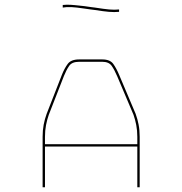

<svg xmlns="http://www.w3.org/2000/svg" viewBox="-20 -881 770 811"><path d="M170 -303V-272H560V-303Q560 -330 555.5 -353Q551 -376 544 -396L475 -559Q464 -585 452 -602.5Q440 -620 412 -620H314Q284 -620 272 -602.5Q260 -585 250 -560L186 -396Q179 -376 174.5 -353Q170 -330 170 -303ZM560 -90V-262H170V-90H160V-303Q160 -331 164.5 -354.5Q169 -378 177 -400L241 -564Q252 -592 266 -611Q280 -630 314 -630H412Q445 -630 458.5 -611Q472 -592 484 -563L553 -400Q561 -378 565.5 -354.5Q570 -331 570 -303V-90ZM483 -841V-831Q463 -829 440 -831Q417 -833 379 -839L363 -841L335 -845Q302 -850 281.5 -851Q261 -852 245 -849V-860Q262 -862 282.5 -860.5Q303 -859 337 -855L365 -851L381 -849Q419 -843 441 -841Q463 -839 483 -841Z"/></svg>

Font: Bungee Hairline
Style: Regular
Weight: 400
Designer: David Jonathan Ross
Foundry: David Jonathan Ross
Version: Version 1.001;PS 1.0;hotconv 1.0.72;makeotf.lib2.5.5900